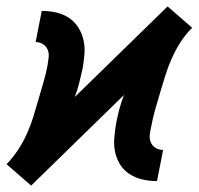

<svg xmlns="http://www.w3.org/2000/svg" viewBox="-46 -564 619 598"><path d="M51 14 13 -19 -26 -53H-25Q-5 -74 11 -98.5Q27 -123 38.5 -149Q50 -175 58 -201Q66 -227 73.5 -253.5Q81 -280 89 -306.5Q97 -333 102 -360Q104 -373 105.5 -385.5Q107 -398 102.5 -409Q98 -420 88 -426.5Q78 -433 65 -433L84 -530Q108 -530 129.5 -525Q151 -520 168.5 -508.5Q186 -497 197.5 -479Q209 -461 214 -439.5Q219 -418 217 -395Q215 -372 211 -349Q206 -327 200.5 -305Q195 -283 187 -262L476 -544L514 -511L553 -477H552Q531 -456 515.5 -431.5Q500 -407 488.5 -381Q477 -355 469 -329Q461 -303 453 -276.5Q445 -250 437.5 -223.5Q430 -197 425 -170Q422 -157 420.5 -144.5Q419 -132 423.5 -121Q428 -110 438.5 -103.5Q449 -97 462 -97L443 0Q419 0 397.5 -5Q376 -10 358 -21.5Q340 -33 328.5 -51Q317 -69 312.5 -90.5Q308 -112 310 -135Q312 -158 316 -181Q320 -203 326 -225Q332 -247 340 -268Z"/></svg>

Font: Lode
Style: Bold Italic
Weight: 700
Italic angle: -11°
Monospace: yes
Designer: Belleve Invis
Foundry: Belleve Invis
Version: Version 29.2.0; ttfautohint (v1.8.3)